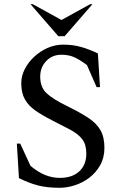

<svg xmlns="http://www.w3.org/2000/svg" viewBox="-20 -882 571 912"><path d="M264 10Q202 10 159 -1.5Q116 -13 70 -36L60 -200H76L125 -94Q161 -64 195 -50.5Q229 -37 264 -37Q323 -37 356.5 -68Q390 -99 390 -152Q390 -196 370.5 -221Q351 -246 314.5 -265.5Q278 -285 228 -310Q181 -334 148 -357Q115 -380 98 -410.5Q81 -441 81 -487Q81 -521 97.5 -553.5Q114 -586 142.5 -612.5Q171 -639 206.5 -654.5Q242 -670 280 -670Q326 -670 365 -659Q404 -648 445 -628L455 -468H439L393 -573Q358 -599 332 -610.5Q306 -622 272 -622Q228 -622 199.5 -592Q171 -562 171 -518Q171 -467 202 -438.5Q233 -410 299 -378Q360 -348 399 -322.5Q438 -297 457 -264Q476 -231 476 -180Q476 -133 456 -97.5Q436 -62 404.5 -38Q373 -14 335.5 -2Q298 10 264 10ZM257 -710 125 -862H136L272 -787L408 -862H419L287 -710Z"/></svg>

Font: Spectral
Style: Regular
Weight: 400
Designer: Jean-Baptiste Levee
Foundry: Production Type
Version: Version 2.001